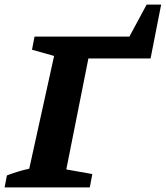

<svg xmlns="http://www.w3.org/2000/svg" viewBox="-48 -814 720 834"><path d="M589 -794H652L606 -560H336L240 -78L353 -58L342 0H-28L-18 -52Q6 -61 30 -68.5Q54 -76 79 -81L187 -571L91 -598L102 -655H514Z"/></svg>

Font: Piazzolla SC
Style: Bold Italic
Weight: 700
Italic angle: -11.3°
Designer: Juan Pablo del Peral
Foundry: Huerta Tipografica
Version: Version 1.330